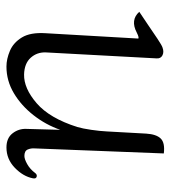

<svg xmlns="http://www.w3.org/2000/svg" viewBox="14 -544 541 610"><g transform="rotate(90 285.0 -239.5)"><path d="M192 11Q168 11 142 0Q116 -11 99.5 -38Q83 -65 86 -113L103 -408Q102 -409 98 -408.5Q94 -408 84 -403Q44 -382 18 -411Q35 -422 59 -438.5Q83 -455 104 -469Q125 -483 132 -485Q146 -490 156.5 -484.5Q167 -479 166 -466L147 -114Q146 -86 164 -66Q182 -46 217 -45Q261 -44 308.5 -85Q356 -126 384 -214Q389 -231 393 -258.5Q397 -286 398 -307L405 -433Q407 -465 420.5 -479Q434 -493 468 -489L452 -79Q451 -67 455.5 -56.5Q460 -46 476 -46Q486 -46 502 -55Q518 -64 530 -80Q535 -87 542 -85Q549 -83 547 -73Q541 -42 513.5 -15.5Q486 11 449 11Q419 11 404 -8.5Q389 -28 390 -52L393 -160Q377 -114 346.5 -75Q316 -36 276.5 -12.5Q237 11 192 11Z"/></g></svg>

Font: Diphylleia
Style: Regular
Weight: 400
Designer: Minha Hyung
Foundry: JAMO
Version: Version 1.000; ttfautohint (v1.8.4.7-5d5b);gftools[0.9.28]